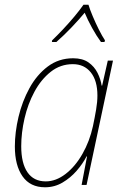

<svg xmlns="http://www.w3.org/2000/svg" viewBox="-20 -784 525 814"><path d="M171 10Q108 10 75.5 -36.5Q43 -83 43 -163Q43 -223 58.5 -288.5Q74 -354 105 -410.5Q136 -467 182.5 -502Q229 -537 290 -537Q330 -537 355 -519.5Q380 -502 393.5 -475Q407 -448 411 -421H413L437 -527H459L347 0H326L349 -121H347Q331 -90 305 -60Q279 -30 245 -10Q211 10 171 10ZM174 -15Q217 -15 258 -46.5Q299 -78 329.5 -131.5Q360 -185 374 -249Q382 -287 387.5 -319.5Q393 -352 393 -379Q393 -442 365 -477Q337 -512 289 -512Q236 -512 195 -479.5Q154 -447 126 -395Q98 -343 84 -282Q70 -221 70 -164Q70 -92 96.5 -53.5Q123 -15 174 -15ZM201 -613Q222 -633 247 -659.5Q272 -686 295 -713.5Q318 -741 334 -764H355Q361 -744 373 -715.5Q385 -687 399 -659Q413 -631 425 -613L423 -606H408Q389 -632 370.5 -665.5Q352 -699 339 -730Q315 -701 283 -667.5Q251 -634 219 -606H200Z"/></svg>

Font: Noto Sans SemiCondensed Thin
Style: Italic
Weight: 100
Width: 4
Italic angle: -12°
Designer: Monotype Design Team
Foundry: Monotype Imaging Inc.
Version: Version 2.013; ttfautohint (v1.8.4.7-5d5b)